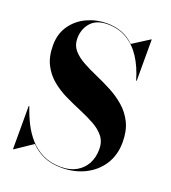

<svg xmlns="http://www.w3.org/2000/svg" viewBox="-140 -864 876 983"><g transform="rotate(20 298.0 -372.5)"><path d="M307.5 15Q251 15 209.5 -3.5Q168 -22 138.5 -53L45 10H42V-225H45.5Q60 -180.5 81.2 -138.2Q102.5 -96 133 -62Q163.5 -28 205.5 -8Q247.5 12 303.5 12Q351.5 12 386 -7.5Q420.5 -27 439 -61.2Q457.5 -95.5 457.5 -140Q457.5 -181 435.5 -208.5Q413.5 -236 377.5 -256Q341.5 -276 298.2 -294Q255 -312 211.8 -332.8Q168.5 -353.5 132.5 -383Q96.5 -412.5 74.5 -455.2Q52.5 -498 52.5 -560Q52.5 -622.5 83.8 -667.5Q115 -712.5 165.8 -736.2Q216.5 -760 274.5 -760Q320 -760 357.5 -745.5Q395 -731 424 -702L515 -760H517.5V-535H514.5Q494.5 -604.5 462 -654Q429.5 -703.5 383.8 -730Q338 -756.5 279.5 -756.5Q219 -756.5 188.2 -721.5Q157.5 -686.5 157.5 -635Q157.5 -598.5 179.2 -573Q201 -547.5 236.5 -527.8Q272 -508 314.8 -489.5Q357.5 -471 400.2 -448.5Q443 -426 478.5 -395.2Q514 -364.5 535.8 -320.8Q557.5 -277 557.5 -215Q557.5 -145 524.5 -93.5Q491.5 -42 434.8 -13.5Q378 15 307.5 15Z"/></g></svg>

Font: Bodoni Moda 72pt
Style: Bold
Weight: 700
Designer: Owen Earl
Foundry: indestructible type
Version: Version 2.004